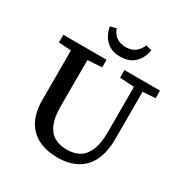

<svg xmlns="http://www.w3.org/2000/svg" viewBox="-198 -1026 1153 1200"><g transform="rotate(30 378.5 -426.5)"><path d="M382 16Q303 16 244.5 -12.5Q186 -41 153.5 -100Q121 -159 121 -250V-360Q121 -412 121 -463Q121 -514 121 -565Q121 -616 120 -667H241Q241 -617 240.5 -566Q240 -515 240 -463.5Q240 -412 240 -360V-271Q240 -194 260 -146.5Q280 -99 317.5 -77.5Q355 -56 407 -56Q461 -56 498.5 -78.5Q536 -101 556 -150.5Q576 -200 576 -278V-667H638V-267Q638 -171 607 -108Q576 -45 518.5 -14.5Q461 16 382 16ZM31 -612V-667H343V-612L211 -604H158ZM472 -612V-667H729V-612L618 -605H590ZM256 -858 300 -869Q310 -837 336.5 -816Q363 -795 406 -795Q449 -795 475 -816Q501 -837 513 -869L556 -858Q550 -822 532 -792Q514 -762 483 -744Q452 -726 406 -726Q360 -726 329 -744Q298 -762 280.5 -792Q263 -822 256 -858Z"/></g></svg>

Font: Source Serif 4 Medium
Style: Regular
Weight: 500
Designer: Frank Grießhammer
Foundry: Adobe Systems Incorporated
Version: Version 4.004;hotconv 1.0.116;makeotfexe 2.5.65601